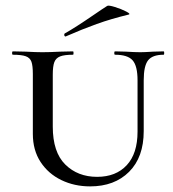

<svg xmlns="http://www.w3.org/2000/svg" viewBox="-20 -651 615 684"><path d="M390 -456Q387 -456 387 -462Q387 -468 390 -468L429 -467Q461 -465 480 -465Q495 -465 525 -467L563 -468Q565 -468 565 -462Q565 -456 563 -456Q523 -456 507.5 -436Q492 -416 492 -365V-184Q492 -91 440 -39Q388 13 301 13Q245 13 198.5 -9.5Q152 -32 124.5 -74Q97 -116 97 -174V-387Q97 -417 92 -431Q87 -445 72 -450.5Q57 -456 26 -456Q23 -456 23 -462Q23 -468 26 -468L72 -467Q108 -465 131 -465Q157 -465 195 -467L240 -468Q242 -468 242 -462Q242 -456 240 -456Q209 -456 194 -450Q179 -444 173.5 -429.5Q168 -415 168 -385V-200Q168 -109 212.5 -65Q257 -21 326 -21Q393 -21 431.5 -62.5Q470 -104 470 -182V-365Q470 -416 452.5 -436Q435 -456 390 -456ZM214 -521Q210 -521 209 -525.5Q208 -530 211 -532Q247 -552 314 -598Q346 -620 362 -630Q367 -633 389.5 -626Q412 -619 429.5 -610Q447 -601 438 -599Q376 -584 324.5 -565.5Q273 -547 216 -522Z"/></svg>

Font: Cormorant SC Medium
Style: Regular
Weight: 500
Designer: Christian Thalmann (Catharsis Fonts)
Foundry: Catharsis Fonts
Version: Version 4.000